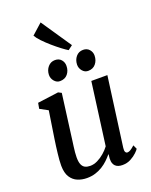

<svg xmlns="http://www.w3.org/2000/svg" viewBox="-185 -1120 961 1225"><g transform="rotate(-20 296.0 -507.0)"><path d="M188 10Q154 10 125 -2Q96 -14 77.8 -42.2Q59.5 -70.5 59 -120Q59 -137.5 60.5 -158.2Q62 -179 64.8 -202Q67.5 -225 70.5 -248.8Q73.5 -272.5 77 -294.5L105.5 -480L51 -509.5L58 -548L200 -567L221.5 -556L186.5 -290.5Q184 -269 181 -248.2Q178 -227.5 175.5 -208Q173 -188.5 171.2 -170.5Q169.5 -152.5 169.5 -137Q169.5 -105 177.2 -87.5Q185 -70 199.2 -63Q213.5 -56 233.5 -56Q258.5 -56 283.5 -68.2Q308.5 -80.5 330.5 -99.5Q352.5 -118.5 368 -139.5L424.5 -563H533.5L470 -92Q467.5 -73 472.2 -64.2Q477 -55.5 486 -55.5Q495.5 -55.5 506.5 -62Q517.5 -68.5 536 -85L548.5 -57.5Q544.5 -50 528 -34Q511.5 -18 486 -4.2Q460.5 9.5 429 9.5Q396.5 9.5 380.5 -7Q364.5 -23.5 365.5 -51Q365 -53 365.2 -56.8Q365.5 -60.5 366 -65.5Q366.5 -70.5 367 -75.5Q367.5 -80.5 368 -85L366.5 -86Q352 -68.5 334 -51.2Q316 -34 293.8 -20.2Q271.5 -6.5 245.2 1.8Q219 10 188 10ZM237 -630Q215 -630 199 -648.8Q183 -667.5 183.5 -692Q184.5 -723.5 203.5 -745.5Q222.5 -767.5 251.5 -767.5Q279 -767.5 294 -749.5Q309 -731.5 308.5 -708Q308.5 -675.5 289.8 -652.8Q271 -630 237 -630ZM428 -630Q405.5 -630 389.8 -648.8Q374 -667.5 374.5 -692Q375.5 -723.5 394 -745.5Q412.5 -767.5 442.5 -767.5Q469 -767.5 484.5 -749.5Q500 -731.5 499.5 -708Q499 -675.5 480.2 -652.8Q461.5 -630 428 -630ZM356 -797Q340.5 -806 314.8 -825.5Q289 -845 260.8 -869.5Q232.5 -894 209.5 -918.2Q186.5 -942.5 176.5 -960.5L248 -1024.5L386.5 -820Z"/></g></svg>

Font: Merriweather Medium
Style: Italic
Weight: 500
Italic angle: -7.8°
Version: Version 2.101